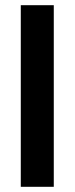

<svg xmlns="http://www.w3.org/2000/svg" viewBox="-20 -719 287 739"><path d="M60 -699H187V0H60Z"/></svg>

Font: Prompt Medium
Style: Regular
Weight: 500
Designer: Katatrad Team
Foundry: CadsonDemak
Version: Version 1.001